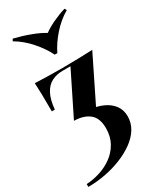

<svg xmlns="http://www.w3.org/2000/svg" viewBox="-246 -897 960 1156"><g transform="rotate(-30 234.0 -319.5)"><path d="M129 -207Q196 -206 235 -174.5Q274 -143 274 -73Q274 -15 249.5 28.5Q225 72 185.5 100.5Q146 129 98.5 144Q51 159 5 161V181Q63 181 122.5 170Q182 159 236 137.5Q290 116 332.5 85.5Q375 55 399 16Q423 -23 423 -69Q423 -114 399.5 -145.5Q376 -177 336 -195.5Q296 -214 245 -219L277 -195L438 -522Q389 -520 335.5 -518.5Q282 -517 226 -517Q182 -517 133 -518Q84 -519 38 -521Q40 -489 41 -443Q42 -397 42 -323H63Q69 -390 90.5 -429.5Q112 -469 145.5 -485.5Q179 -502 219 -502H275ZM417 -820 425 -806Q368 -773 320.5 -719.5Q273 -666 246 -610H228Q201 -665 153.5 -719Q106 -773 49 -806L57 -820Q115 -806 169.5 -785.5Q224 -765 257 -744Q285 -765 328 -785.5Q371 -806 417 -820Z"/></g></svg>

Font: Playfair Display
Style: Bold
Weight: 700
Designer: Claus Eggers Sørensen
Foundry: Claus Eggers Sørensen
Version: Version 1.203